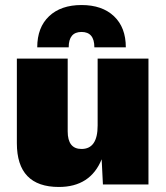

<svg xmlns="http://www.w3.org/2000/svg" viewBox="-20 -733 659 763"><path d="M480 -545H355Q355 -606 304 -606Q253 -606 253 -545H128Q128 -624 175 -668.5Q222 -713 304 -713Q386 -713 433 -668.5Q480 -624 480 -545ZM214 10Q47 10 47 -164V-500H249V-211Q249 -141 304 -141Q368 -141 368 -234V-500H570V0H389L384 -100Q339 10 214 10Z"/></svg>

Font: Elaine Sans ExtraBold
Style: Regular
Weight: 800
Designer: Wei Huang
Foundry: Wei Huang
Version: Version 2.001;December 24, 2019;FontCreator 12.0.0.2547 64-b